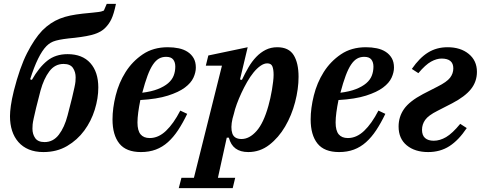

<svg xmlns="http://www.w3.org/2000/svg" viewBox="-20 -780 2528 1000"><path d="M206 12Q163 12 130.5 -1.5Q98 -15 76 -40Q54 -65 43 -99Q32 -133 32 -175Q32 -197 36.5 -229.5Q41 -262 52 -307Q83 -429 121 -503.5Q159 -578 200 -621Q222 -643 244.5 -658Q267 -673 292 -683Q317 -693 346 -699Q375 -705 411 -709Q442 -712 461.5 -714Q481 -716 492.5 -717.5Q504 -719 510 -721Q516 -723 521 -725L536 -760H584Q573 -707 560 -680Q547 -653 527 -634Q509 -615 474 -603Q439 -591 368 -583Q335 -580 311.5 -576.5Q288 -573 271.5 -568.5Q255 -564 243.5 -557Q232 -550 222 -540Q177 -494 137 -367L146 -364Q183 -429 226 -463.5Q269 -498 332 -498Q409 -498 450.5 -451.5Q492 -405 492 -324Q492 -268 473.5 -208.5Q455 -149 419 -100Q383 -51 329.5 -19.5Q276 12 206 12ZM212 -40Q257 -40 286.5 -78.5Q316 -117 332 -179Q347 -235 355 -269Q363 -303 367.5 -323.5Q372 -344 373 -355Q374 -366 374 -377Q374 -405 360 -426Q346 -447 311 -447Q266 -447 237 -408.5Q208 -370 191 -308Q176 -252 168 -218Q160 -184 155.5 -163.5Q151 -143 150 -132Q149 -121 149 -110Q149 -81 163.5 -60.5Q178 -40 212 -40Z M714 12Q637 12 601.5 -32.5Q566 -77 566 -158Q566 -216 582.5 -282.5Q599 -349 634 -404.5Q669 -460 723.5 -497Q778 -534 854 -534Q884 -534 910.5 -528.5Q937 -523 957 -510Q977 -497 988.5 -477Q1000 -457 1000 -428Q1000 -403 987.5 -375.5Q975 -348 943 -324Q911 -300 854.5 -282Q798 -264 711 -259Q704 -225 700 -195Q696 -165 696 -142Q696 -100 712 -80.5Q728 -61 760 -61Q805 -61 844.5 -98.5Q884 -136 919 -204L955 -187Q932 -139 907.5 -102Q883 -65 854.5 -39.5Q826 -14 791.5 -1Q757 12 714 12ZM721 -297Q769 -303 802 -316Q835 -329 855.5 -346.5Q876 -364 884.5 -386Q893 -408 893 -433Q893 -456 882 -470Q871 -484 845 -484Q824 -484 807.5 -474.5Q791 -465 776.5 -443.5Q762 -422 748.5 -386Q735 -350 721 -297Z M925 146H990L1136 -438H1052L1065 -491L1270 -534L1230 -366L1240 -364Q1256 -398 1274 -429Q1292 -460 1314.5 -483.5Q1337 -507 1364 -520.5Q1391 -534 1424 -534Q1484 -534 1509.5 -493Q1535 -452 1535 -380Q1535 -317 1517 -248Q1499 -179 1465 -121Q1431 -63 1382.5 -25.5Q1334 12 1273 12Q1191 12 1172 -63H1161L1115 146H1205L1192 200H911ZM1238 -56Q1279 -56 1316 -97.5Q1353 -139 1378 -229Q1383 -247 1388 -269Q1393 -291 1396.5 -312.5Q1400 -334 1402.5 -354.5Q1405 -375 1405 -390Q1405 -419 1398.5 -434.5Q1392 -450 1372 -450Q1355 -450 1336.5 -437Q1318 -424 1300.5 -402.5Q1283 -381 1267 -353Q1251 -325 1237.5 -296Q1224 -267 1213.5 -238.5Q1203 -210 1198 -187L1191 -162Q1180 -114 1190 -85Q1200 -56 1238 -56Z M1746 12Q1669 12 1633.5 -32.5Q1598 -77 1598 -158Q1598 -216 1614.5 -282.5Q1631 -349 1666 -404.5Q1701 -460 1755.5 -497Q1810 -534 1886 -534Q1916 -534 1942.5 -528.5Q1969 -523 1989 -510Q2009 -497 2020.5 -477Q2032 -457 2032 -428Q2032 -403 2019.5 -375.5Q2007 -348 1975 -324Q1943 -300 1886.5 -282Q1830 -264 1743 -259Q1736 -225 1732 -195Q1728 -165 1728 -142Q1728 -100 1744 -80.5Q1760 -61 1792 -61Q1837 -61 1876.5 -98.5Q1916 -136 1951 -204L1987 -187Q1964 -139 1939.5 -102Q1915 -65 1886.5 -39.5Q1858 -14 1823.5 -1Q1789 12 1746 12ZM1753 -297Q1801 -303 1834 -316Q1867 -329 1887.5 -346.5Q1908 -364 1916.5 -386Q1925 -408 1925 -433Q1925 -456 1914 -470Q1903 -484 1877 -484Q1856 -484 1839.5 -474.5Q1823 -465 1808.5 -443.5Q1794 -422 1780.5 -386Q1767 -350 1753 -297Z M2210 12Q2141 12 2098.5 -23Q2056 -58 2056 -121Q2056 -172 2084.5 -212.5Q2113 -253 2183 -290L2259 -329Q2307 -353 2324 -375Q2341 -397 2341 -424Q2341 -475 2280 -475Q2254 -475 2225 -459Q2196 -443 2159 -399L2125 -421Q2165 -479 2209.5 -506.5Q2254 -534 2311 -534Q2379 -534 2421.5 -499Q2464 -464 2464 -406Q2464 -355 2433 -316Q2402 -277 2335 -242L2259 -203Q2211 -179 2194.5 -155.5Q2178 -132 2178 -104Q2178 -75 2194 -61Q2210 -47 2239 -47Q2271 -47 2303.5 -66Q2336 -85 2377 -135L2411 -113Q2369 -50 2321 -19Q2273 12 2210 12Z"/></svg>

Font: IBM Plex Serif SemiBold
Style: Italic
Weight: 600
Italic angle: -14°
Designer: Mike Abbink, Paul van der Laan, Pieter van Rosmalen
Foundry: Bold Monday
Version: Version 2.5